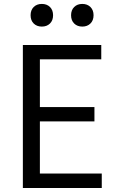

<svg xmlns="http://www.w3.org/2000/svg" viewBox="-20 -939 586 959"><path d="M488.3 -72.3V0H94.2V-714.4H485.8V-642.6H179.2V-404.3H451.7V-332.5H179.2V-72.3ZM132.8 -862.8Q132.8 -888.7 148.4 -904.1Q164.1 -919.4 189 -919.4Q213.9 -919.4 229.5 -904.1Q245.1 -888.7 245.1 -862.8Q245.1 -836.9 229.5 -821.5Q213.9 -806.2 189 -806.2Q164.1 -806.2 148.4 -821.5Q132.8 -836.9 132.8 -862.8ZM335 -862.8Q335 -888.7 350.6 -904.1Q366.2 -919.4 391.1 -919.4Q416 -919.4 431.6 -904.1Q447.3 -888.7 447.3 -862.8Q447.3 -836.9 431.6 -821.5Q416 -806.2 391.1 -806.2Q366.2 -806.2 350.6 -821.5Q335 -836.9 335 -862.8Z"/></svg>

Font: Lycee Sans
Style: Regular
Weight: 400
Designer: Justin Alvin
Foundry: Alkove Design
Version: Version 1.030